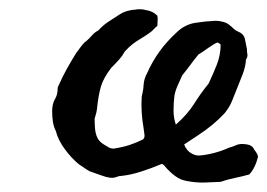

<svg xmlns="http://www.w3.org/2000/svg" viewBox="-20 -392 579 416"><path d="M93 -151Q93 -167 99 -177Q105 -187 105 -201Q105 -203 106 -205Q107 -207 108 -209Q116 -227 125.5 -244Q135 -261 145 -277Q148 -281 155 -290.5Q162 -300 167 -303Q174 -309 179.5 -315.5Q185 -322 193 -326Q203 -337 213.5 -344Q224 -351 235 -358Q245 -365 255 -368Q265 -371 273 -371Q276 -372 283 -372Q290 -372 297 -370Q304 -369 310 -366Q316 -363 321 -358Q322 -353 321.5 -347.5Q321 -342 321 -336Q316 -332 312.5 -328Q309 -324 303 -320Q293 -313 284.5 -308Q276 -303 268 -297Q260 -291 250 -280Q246 -272 239 -264Q232 -256 221 -245Q204 -223 198.5 -204Q193 -185 190 -155Q189 -148 187.5 -143.5Q186 -139 185 -135Q185 -123 186 -112.5Q187 -102 191 -93.5Q195 -85 205 -79Q210 -76 215 -73Q220 -70 226 -70Q246 -73 261 -78Q276 -83 290 -90Q294 -94 293 -100.5Q292 -107 291 -115Q288 -132 287 -149Q286 -166 287 -182Q288 -188 289.5 -194.5Q291 -201 291 -207Q292 -222 299 -234Q310 -259 326 -281Q342 -303 364 -323Q381 -339 403 -342.5Q425 -346 447 -347Q455 -347 464 -344.5Q473 -342 478 -337Q481 -335 485.5 -330.5Q490 -326 495 -324Q508 -319 510.5 -308Q513 -297 515 -286Q515 -280 516 -274.5Q517 -269 513 -263Q512 -247 505.5 -230.5Q499 -214 493 -199Q488 -187 483 -174Q478 -161 467 -147Q455 -134 440.5 -122Q426 -110 410 -99.5Q394 -89 379 -79Q381 -73 385.5 -67.5Q390 -62 397 -58.5Q404 -55 411 -55Q426 -56 443.5 -60.5Q461 -65 476 -72Q484 -74 490.5 -77Q497 -80 504 -80Q514 -80 521 -77.5Q528 -75 532 -66Q534 -64 536.5 -59.5Q539 -55 539 -52Q536 -40 531 -30Q526 -20 520 -14Q506 -10 489 -6.5Q472 -3 458 2Q442 3 423 3.5Q404 4 384 0Q371 -2 359 -11Q347 -20 337 -32Q336 -34 334 -35Q332 -36 331 -37Q307 -27 285 -20Q263 -13 244 -11Q238 -11 232 -8.5Q226 -6 218 -7Q210 -8 198 -12.5Q186 -17 174 -21Q167 -25 161.5 -29Q156 -33 151 -36Q136 -48 121 -68Q106 -88 101 -108Q96 -118 94.5 -129Q93 -140 93 -151ZM361 -122Q386 -144 400.5 -167Q415 -190 432 -211Q442 -232 450 -252.5Q458 -273 458 -295Q457 -297 455 -298Q453 -299 451 -300Q442 -296 431 -288Q420 -280 410 -274Q401 -263 392.5 -251.5Q384 -240 375 -229Q371 -220 365.5 -208Q360 -196 358 -185Q356 -170 356 -153Q356 -136 361 -122Z"/></svg>

Font: Caveat Medium
Style: Regular
Weight: 500
Designer: Pablo Impallari
Foundry: Pablo Impallari
Version: Version 2.000